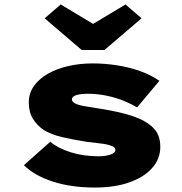

<svg xmlns="http://www.w3.org/2000/svg" viewBox="-20 -830 813 860"><path d="M404 10Q299 10 217 -16.5Q135 -43 87 -90L205 -195Q240 -166 296.5 -148Q353 -130 421 -130Q437 -130 450.5 -132Q464 -134 474.5 -137.5Q485 -141 491 -146.5Q497 -152 497 -159Q497 -171 478 -177Q461 -184 429 -187.5Q397 -191 367 -195Q304 -205 257.5 -216Q211 -227 177 -247Q146 -268 127.5 -298Q109 -328 109 -371Q109 -413 132.5 -445.5Q156 -478 196 -500.5Q236 -523 287.5 -534.5Q339 -546 395 -546Q450 -546 504 -537.5Q558 -529 606.5 -512Q655 -495 694 -468L594 -349Q571 -363 536.5 -377.5Q502 -392 459.5 -401Q417 -410 372 -410Q356 -410 344 -408.5Q332 -407 322 -404Q312 -401 307 -396Q302 -391 302 -385Q302 -380 305.5 -375.5Q309 -371 316 -367Q330 -359 362 -354Q394 -349 435 -342Q522 -328 575.5 -309.5Q629 -291 657 -266Q680 -247 689 -224Q698 -201 698 -172Q698 -119 662 -78Q626 -37 560.5 -13.5Q495 10 404 10ZM346 -606 180 -748 252 -810 412 -714H382L542 -810L614 -748L448 -606Z"/></svg>

Font: Lexend Peta Black
Style: Regular
Weight: 900
Version: Version 1.007